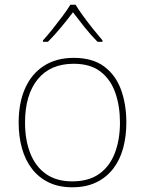

<svg xmlns="http://www.w3.org/2000/svg" viewBox="-20 -783 615 813"><path d="M515 -264Q515 -206 501.5 -156Q488 -106 459.5 -69Q431 -32 388 -11Q345 10 286 10Q229 10 186.5 -10.5Q144 -31 115.5 -68Q87 -105 73 -155Q59 -205 59 -264Q59 -348 86.5 -409.5Q114 -471 166.5 -504.5Q219 -538 292 -538Q372 -538 421 -501.5Q470 -465 492.5 -403Q515 -341 515 -264ZM86 -264Q86 -191 108 -134.5Q130 -78 174.5 -46.5Q219 -15 286 -15Q356 -15 400.5 -47Q445 -79 466.5 -135.5Q488 -192 488 -264Q488 -333 468.5 -389.5Q449 -446 406 -479.5Q363 -513 292 -513Q193 -513 139.5 -447Q86 -381 86 -264ZM300 -763Q312 -743 332 -715.5Q352 -688 374 -660.5Q396 -633 414 -612V-606H393Q365 -634 337.5 -668.5Q310 -703 289 -731Q268 -703 239.5 -668.5Q211 -634 183 -606H162V-612Q181 -633 203 -660.5Q225 -688 245.5 -715.5Q266 -743 278 -763Z"/></svg>

Font: Noto Sans Hebrew Thin Thin
Style: Regular
Weight: 250
Version: Version 3.001